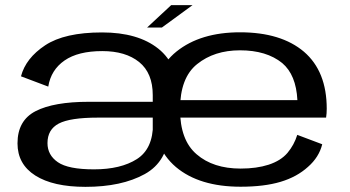

<svg xmlns="http://www.w3.org/2000/svg" viewBox="-20 -720 1358 746"><path d="M674 -211.5V-343.5Q674 -468 595 -531Q516 -594 376.5 -594Q231 -594 155.5 -544Q80 -494 61.5 -423.5L167.5 -383.5Q178 -448.5 230.8 -485Q283.5 -521.5 377.5 -521.5Q468 -521.5 520.8 -478.8Q573.5 -436 573.5 -350.5V-205.5L588 -192ZM312 6Q452.5 6 542.2 -43.5Q632 -93 637 -210.5L574.5 -239Q574.5 -142 512 -102Q449.5 -62 345 -62Q245 -62 204.8 -89.8Q164.5 -117.5 164.5 -164Q164.5 -217 208.5 -240Q252.5 -263 360 -263Q448.5 -263 579.5 -263V-324.5Q429.5 -324.5 325.5 -324.5Q189 -324.5 118.5 -288.2Q48 -252 48 -163Q48 -82 117.2 -38Q186.5 6 312 6ZM915 5.5V-65Q808 -65 744 -120.5Q679.5 -175.5 679.5 -295Q679.5 -418 746 -471Q812.5 -524.5 912.5 -524.5Q1015.5 -524.5 1076.5 -475Q1130.5 -429.5 1135.5 -331H667.5V-263H1247Q1249.5 -279 1249.5 -297.5Q1249.5 -443 1161 -519Q1072 -594.5 912.5 -594.5Q759 -594.5 666 -520Q572.5 -445 572.5 -295.5Q572.5 -148.5 663.5 -71Q754.5 5.5 915 5.5ZM915 -65V5.5Q1006.5 5.5 1070 -13.5Q1133.5 -32.5 1176.5 -71.5Q1219.5 -109 1232 -159.5L1135 -196Q1123 -157 1097 -126Q1071 -95.5 1023.5 -80Q977 -65 915 -65ZM551.5 -613H609L728 -700H645Z"/></svg>

Font: Anybody Expanded
Style: Regular
Weight: 400
Width: 7
Version: Version 1.113;gftools[0.9.25]